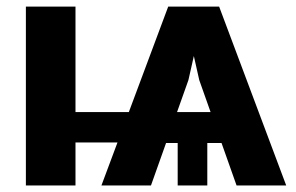

<svg xmlns="http://www.w3.org/2000/svg" viewBox="-20 -566 904 586"><path d="M702 0 588.1 -321.7 537.7 -545.9H648.8L853.5 0ZM59 0V-545.9H210.4V0ZM104.1 -131.2V-224H439.8V-131.2ZM522.3 0V-175.6H612.7V0ZM289.6 0 493.4 -545.9H605.7L555.1 -321.7L440.8 0ZM387.5 -129.5V-224H758.6V-129.5Z"/></svg>

Font: Inter
Style: Regular
Weight: 400
Designer: Rasmus Andersson
Foundry: rsms
Version: Version 4.000;git-8c9346024